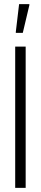

<svg xmlns="http://www.w3.org/2000/svg" viewBox="-20 -915 198 935"><path d="M54 0V-688H105V0ZM57 -755V-760L73 -895H123V-890L91 -755Z"/></svg>

Font: Saira Ultra Condensed Light
Style: Regular
Weight: 300
Width: 1
Designer: Hector Gatti with collaboration of the Omnibus-Type team
Foundry: Omnibus-Type
Version: Version 1.001; ttfautohint (v1.8)